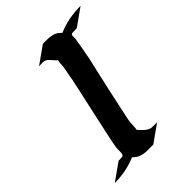

<svg xmlns="http://www.w3.org/2000/svg" viewBox="-212 -839 945 945"><g transform="rotate(-45 260.5 -366.0)"><path d="M256.8 -732.4 263.2 -732.9H278.8Q285.6 -732.9 292.5 -732.9Q299.3 -732.9 304.7 -731.9Q315.4 -730.5 323.2 -728.5Q331.1 -726.6 337.9 -723.1Q344.7 -719.7 350.8 -714.8Q356.9 -710 363.8 -703.1Q400.9 -719.2 440.7 -726.6Q480.5 -733.9 521 -733.9L430.2 -669.4Q413.1 -669.4 396.5 -668L390.1 -663.6L388.7 -659.7Q388.2 -654.8 388.7 -650.1Q389.2 -645.5 388.7 -640.6V-640.1Q389.2 -639.6 388.4 -636.2Q387.7 -632.8 387.2 -630.4Q386.2 -625 386 -622.8Q385.7 -620.6 384.8 -615.2Q382.3 -601.1 380.1 -587.4Q377.9 -573.7 375 -560.1L373 -549.3Q370.6 -535.6 367.7 -520.5Q364.7 -505.4 361.1 -490.2Q357.4 -475.1 354 -460.4Q350.6 -445.8 347.7 -432.6Q342.3 -408.2 336.9 -384.5Q331.5 -360.8 326.2 -336.9Q317.9 -298.8 309.8 -261Q301.8 -223.1 293.5 -185.1Q291.5 -176.3 290 -166.7Q288.6 -157.2 288.1 -147.9Q287.1 -135.3 286.9 -125.2Q286.6 -115.2 284.2 -106.4L284.7 -106.9Q291 -100.1 297.1 -93.5Q303.2 -86.9 309.8 -80.8Q316.4 -74.7 324 -70.1Q331.5 -65.4 341.3 -63Q351.6 -62 361.8 -62.3Q372.1 -62.5 382.3 -62.5L291.5 2Q279.8 2 266.6 2.4Q253.4 2.9 240.5 2Q227.5 1 215.1 -2.2Q202.6 -5.4 191.9 -12.2Q186.5 -15.6 182.1 -19.5Q177.7 -23.4 173.3 -27.8Q137.7 -12.7 99.9 -5.4Q62 2 23.4 2L114.3 -62.5Q121.1 -62.5 127.7 -62.5Q134.3 -62.5 141.1 -63.5Q142.1 -64.5 144 -65.4Q144.5 -65.9 143.8 -65.4Q143.1 -64.9 142.6 -64.9L145.5 -66.9L146 -67.4Q147 -68.4 148.4 -69.3Q151.9 -80.6 151.4 -94Q150.9 -107.4 152.3 -119.1Q155.8 -140.6 160.2 -161.4Q164.6 -182.1 168.9 -202.6Q179.2 -251 189.9 -298.6Q200.7 -346.2 210.9 -394Q210.9 -394.5 212.6 -402.6Q214.4 -410.6 217 -422.1Q219.7 -433.6 222.7 -447.5Q225.6 -461.4 228.3 -473.9Q231 -486.3 232.9 -495.4Q234.9 -504.4 235.4 -507.3Q237.8 -524.9 241.7 -542.2Q245.6 -559.6 248 -576.7Q250 -588.9 250 -600.3Q250 -611.8 253.4 -623Q247.6 -627.4 242.7 -633.1Q237.8 -638.7 232.7 -644.5Q227.5 -650.4 221.9 -656Q216.3 -661.6 208.5 -665.5Q203.1 -668.9 194.1 -668.7Q185.1 -668.5 179.2 -668.5Q178.2 -668.5 176.8 -668.2Q175.3 -668 173.8 -668H170.4H166Z"/></g></svg>

Font: Autopia Bold Italic
Style: Bold Italic
Weight: 700
Italic angle: -104°
Designer: Antoine Gelgon
Foundry: Antoine Gelgon
Version: V.1.0